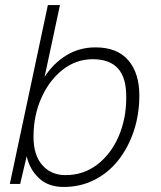

<svg xmlns="http://www.w3.org/2000/svg" viewBox="-20 -730 640 762"><path d="M233 12Q171 12 134 -23.5Q97 -59 86 -110L60 0H19L170 -710H218L157 -425Q192 -479 243.5 -510.5Q295 -542 359 -542Q445 -542 489 -491Q533 -440 533 -351Q533 -276 511 -210Q489 -144 449.5 -94Q410 -44 354.5 -16Q299 12 233 12ZM240 -35Q311 -35 365.5 -76.5Q420 -118 450.5 -188Q481 -258 481 -342Q482 -421 448.5 -458Q415 -495 348 -495Q282 -495 229 -453.5Q176 -412 144.5 -342Q113 -272 113 -187Q113 -114 148 -74.5Q183 -35 240 -35Z"/></svg>

Font: Geist Mono ExtraLight
Style: Italic
Weight: 200
Italic angle: -12°
Monospace: yes
Designer: Basement.studio, Andrés Briganti, Mateo Zaragoza
Foundry: Basement.studio, Vercel, Andrés Briganti, Guido Ferreyra, Mateo Zaragoza
Version: Version 1.500; ttfautohint (v1.8.4.7-5d5b)